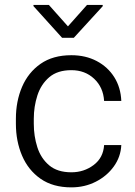

<svg xmlns="http://www.w3.org/2000/svg" viewBox="-20 -767 560 796"><path d="M275.9 -52.7Q328.1 -52.7 368.2 -82.8Q408.2 -112.8 411.6 -165.5H482.9Q480.5 -116.7 451.9 -76.9Q423.3 -37.1 377.2 -13.7Q331.1 9.8 275.9 9.8Q199.2 9.8 148.2 -25.9Q97.2 -61.5 71.5 -121.6Q45.9 -181.6 45.9 -253.9V-274.4Q45.9 -347.2 71.5 -407Q97.2 -466.8 148.2 -502.4Q199.2 -538.1 275.9 -538.1Q335 -538.1 380.9 -513.9Q426.8 -489.7 453.6 -447.3Q480.5 -404.8 482.9 -348.6H411.6Q408.2 -404.8 370.4 -440.4Q332.5 -476.1 275.9 -476.1Q218.3 -476.1 184.1 -446.8Q149.9 -417.5 135 -371.3Q120.1 -325.2 120.1 -274.4V-253.9Q120.1 -202.6 134.8 -156.7Q149.4 -110.8 183.6 -81.8Q217.8 -52.7 275.9 -52.7ZM182.6 -746.6 261.7 -657.7 340.8 -746.6H405.8V-741.2L286.1 -610.4H237.3L118.7 -741.7V-746.6Z"/></svg>

Font: Vazirmatn UI FD Light
Style: Regular
Weight: 300
Designer: Saber Rastikerdar
Foundry: Saber Rastikerdar
Version: Version 33.003